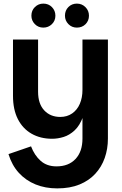

<svg xmlns="http://www.w3.org/2000/svg" viewBox="-20 -773 677 1064"><path d="M437 -5V-554H578V-5Q578 52 560.5 102Q543 152 508 190Q473 228 420.5 249.5Q368 271 297 271Q231 271 177 249Q123 227 84.5 185Q46 143 27 81L152 38Q171 88 205.5 118.5Q240 149 293 149Q360 149 398.5 108Q437 67 437 -5ZM460 -252Q458 -175 440 -126Q422 -77 393.5 -50.5Q365 -24 332.5 -14Q300 -4 269 -4Q204 -4 155 -32Q106 -60 79 -113Q52 -166 52 -242V-554H191V-265Q191 -198 225 -161.5Q259 -125 314 -125Q352 -125 380 -144.5Q408 -164 422.5 -198Q437 -232 437 -275ZM220 -620Q192 -620 173 -639.5Q154 -659 154 -686Q154 -715 173.5 -734Q193 -753 220 -753Q249 -753 268 -733.5Q287 -714 287 -686Q287 -658 267.5 -639Q248 -620 220 -620ZM406 -620Q378 -620 359 -639.5Q340 -659 340 -686Q340 -715 359 -734Q378 -753 406 -753Q434 -753 453.5 -733.5Q473 -714 473 -686Q473 -658 454 -639Q435 -620 406 -620Z"/></svg>

Font: Parkinsans SemiBold
Style: Regular
Weight: 600
Designer: Red Stone, Indian Type Foundry
Foundry: Indian Type Foundry
Version: Version 1.000